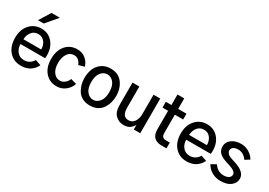

<svg xmlns="http://www.w3.org/2000/svg" viewBox="12 -1724 3697 2643"><g transform="rotate(30 1860.0 -402.5)"><path d="M38.1 -278.3Q38.1 -409.2 109.9 -488.8Q181.6 -568.4 292 -568.4Q402.3 -568.4 471.2 -489.3Q540 -410.2 540 -285.2Q540 -283.2 537.1 -239.3H146.5Q146.5 -169.9 186.5 -120.1Q226.6 -70.3 297.9 -70.3Q345.7 -70.3 382.8 -93.8Q419.9 -117.2 439.5 -154.3L529.3 -124Q502.9 -62.5 443.8 -22.5Q384.8 17.6 296.9 17.6Q181.6 17.6 109.9 -63Q38.1 -143.6 38.1 -278.3ZM148.4 -316.4H430.7Q430.7 -385.7 393.6 -433.6Q356.4 -481.4 292 -481.4Q226.6 -481.4 188.5 -432.6Q150.4 -383.8 148.4 -316.4ZM190.4 -643.6 301.8 -823.2H434.6L282.2 -643.6Z M613.3 -275.4Q613.3 -408.2 682.1 -488.3Q751 -568.4 864.3 -568.4Q944.3 -568.4 999 -521Q1053.7 -473.6 1069.3 -411.1L978.5 -385.7Q965.8 -423.8 936 -450.2Q906.2 -476.6 865.2 -476.6Q798.8 -476.6 761.2 -419.4Q723.6 -362.3 723.6 -275.4Q723.6 -180.7 763.7 -127Q803.7 -73.2 865.2 -73.2Q909.2 -73.2 943.8 -103Q978.5 -132.8 992.2 -171.9L1083 -145.5Q1064.5 -80.1 1004.4 -31.2Q944.3 17.6 864.3 17.6Q752 17.6 682.6 -62Q613.3 -141.6 613.3 -275.4Z M1251 -275.4Q1251 -176.8 1293 -125Q1335 -73.2 1393.6 -73.2Q1451.2 -73.2 1493.7 -125Q1536.1 -176.8 1536.1 -275.4Q1536.1 -375 1493.7 -425.8Q1451.2 -476.6 1393.6 -476.6Q1335.9 -476.6 1293.5 -425.8Q1251 -375 1251 -275.4ZM1141.6 -275.4Q1141.6 -355.5 1167.5 -419.9Q1193.4 -484.4 1252 -526.4Q1310.5 -568.4 1393.6 -568.4Q1515.6 -568.4 1580.6 -483.9Q1645.5 -399.4 1645.5 -275.4Q1645.5 -224.6 1632.8 -176.3Q1620.1 -127.9 1592.3 -83Q1564.5 -38.1 1513.2 -10.3Q1461.9 17.6 1393.6 17.6Q1325.2 17.6 1274.4 -9.3Q1223.6 -36.1 1195.8 -80.6Q1168 -125 1154.8 -173.8Q1141.6 -222.7 1141.6 -275.4Z M1747.1 -197.3V-550.8H1855.5V-213.9Q1855.5 -73.2 1955.1 -73.2Q2015.6 -73.2 2048.3 -122.6Q2081.1 -171.9 2081.1 -240.2V-550.8H2187.5V0H2085V-72.3H2083Q2069.3 -40 2031.2 -11.2Q1993.2 17.6 1930.7 17.6Q1855.5 17.6 1801.3 -33.2Q1747.1 -84 1747.1 -197.3Z M2276.4 -459V-550.8H2365.2V-717.8H2472.7V-550.8H2604.5V-459H2472.7V-171.9Q2472.7 -128.9 2489.7 -110.4Q2506.8 -91.8 2542 -91.8H2604.5V0H2528.3Q2365.2 0 2365.2 -164.1V-459Z M2671.9 -278.3Q2671.9 -409.2 2743.7 -488.8Q2815.4 -568.4 2925.8 -568.4Q3036.1 -568.4 3105 -489.3Q3173.8 -410.2 3173.8 -285.2Q3173.8 -283.2 3170.9 -239.3H2780.3Q2780.3 -169.9 2820.3 -120.1Q2860.4 -70.3 2931.6 -70.3Q2979.5 -70.3 3016.6 -93.8Q3053.7 -117.2 3073.2 -154.3L3163.1 -124Q3136.7 -62.5 3077.6 -22.5Q3018.6 17.6 2930.7 17.6Q2815.4 17.6 2743.7 -63Q2671.9 -143.6 2671.9 -278.3ZM2782.2 -316.4H3064.5Q3064.5 -385.7 3027.3 -433.6Q2990.2 -481.4 2925.8 -481.4Q2860.4 -481.4 2822.3 -432.6Q2784.2 -383.8 2782.2 -316.4Z M3237.3 -113.3 3315.4 -158.2Q3375 -70.3 3468.8 -70.3Q3518.6 -70.3 3548.8 -90.3Q3579.1 -110.4 3579.1 -143.6Q3579.1 -186.5 3514.6 -213.9Q3494.1 -223.6 3421.9 -246.1Q3387.7 -256.8 3362.8 -268.1Q3337.9 -279.3 3312 -298.3Q3286.1 -317.4 3272.5 -345.7Q3258.8 -374 3258.8 -410.2Q3258.8 -481.4 3318.4 -524.9Q3377.9 -568.4 3469.7 -568.4Q3537.1 -568.4 3595.7 -532.2Q3654.3 -496.1 3682.6 -443.4L3611.3 -399.4Q3555.7 -480.5 3469.7 -480.5Q3419.9 -480.5 3393.6 -460.4Q3367.2 -440.4 3367.2 -408.2Q3367.2 -390.6 3377 -376Q3386.7 -361.3 3397 -352.5Q3407.2 -343.8 3432.1 -333.5Q3457 -323.2 3469.2 -319.3Q3481.4 -315.4 3511.7 -305.7Q3689.5 -251 3689.5 -142.6Q3689.5 -75.2 3631.8 -28.8Q3574.2 17.6 3470.7 17.6Q3393.6 17.6 3332 -17.6Q3270.5 -52.7 3237.3 -113.3Z"/></g></svg>

Font: Gothic A1 SemiBold
Style: Regular
Weight: 600
Version: Version 2.50